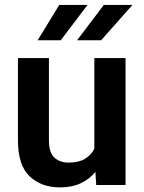

<svg xmlns="http://www.w3.org/2000/svg" viewBox="-20 -770 598 799"><path d="M380.4 0 377 -54.7Q352.5 -24.4 315.9 -7.3Q279.3 9.8 230 9.8Q151.9 9.8 103.3 -36.1Q54.7 -82 54.7 -187V-528.3H183.6V-186Q183.6 -133.8 207 -113.5Q230.5 -93.3 264.6 -93.3Q307.1 -93.3 333.3 -108.9Q359.4 -124.5 372.6 -150.9V-528.3H502.4V0ZM300.8 -602.5 412.1 -749.5H531.2L400.9 -602.5ZM136.7 -602.5 226.6 -749.5H344.2L232.9 -602.5Z"/></svg>

Font: Vazirmatn UI FD SemiBold
Style: Regular
Weight: 600
Designer: Saber Rastikerdar
Foundry: Saber Rastikerdar
Version: Version 33.003